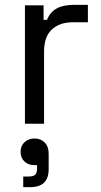

<svg xmlns="http://www.w3.org/2000/svg" viewBox="-20 -511 417 793"><path d="M83 0V-489H160V-429H174Q187 -461 214 -476Q241 -491 285 -491H343V-419H280Q227 -419 194.5 -389.5Q162 -360 162 -298V0ZM76 262V218H99Q118 218 125.5 210.5Q133 203 133 186V171H122Q97 171 81 156Q65 141 65 116Q65 92 81 76.5Q97 61 123 61Q148 61 164.5 77.5Q181 94 181 124V187Q181 225 162 243.5Q143 262 103 262Z"/></svg>

Font: Space Grotesk
Style: Regular
Weight: 400
Designer: Florian Karsten
Foundry: Florian Karsten
Version: Version 2.000